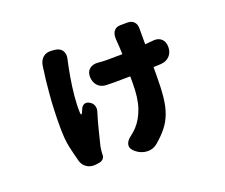

<svg xmlns="http://www.w3.org/2000/svg" viewBox="-115 -794 1230 1051"><g transform="rotate(-20 500.0 -268.0)"><path d="M288 -614Q320 -611 333 -590.5Q346 -570 338 -539Q338 -539 336 -531Q328 -495 319 -443Q310 -391 305 -337.5Q300 -284 302 -242Q303 -232 306 -232Q309 -232 313 -240Q315 -246 318 -251.5Q321 -257 322 -261Q330 -277 343.5 -281Q357 -285 373 -275Q388 -266 393.5 -250.5Q399 -235 394 -218Q378 -166 366 -117.5Q354 -69 345 -33Q343 -23 341.5 -10.5Q340 2 340 7V12Q341 28 331.5 38.5Q322 49 305 51L282 54Q256 56 235 42.5Q214 29 206 4Q194 -40 183.5 -86.5Q173 -133 173 -207Q173 -309 180.5 -396.5Q188 -484 197 -543Q197 -543 197.5 -546.5Q198 -550 198 -551Q202 -583 221.5 -600.5Q241 -618 273 -615ZM421 -407Q420 -437 438.5 -453Q457 -469 487 -467Q492 -466 511 -465Q530 -464 541 -464L630 -465Q629 -489 628 -511Q627 -533 625 -552Q625 -564 625 -561Q625 -558 625 -560Q624 -586 637 -602Q650 -618 676 -618H715Q740 -618 753.5 -603Q767 -588 766 -563Q766 -562 766 -561Q766 -560 766 -556V-473L811 -477Q842 -481 861 -464.5Q880 -448 880 -416Q880 -385 861 -364.5Q842 -344 810 -342L766 -340V-295Q766 -220 760.5 -167Q755 -114 740.5 -75Q726 -36 701 -4Q676 28 637 61Q611 83 577 81.5Q543 80 515 58Q488 37 490.5 14.5Q493 -8 520 -28Q524 -31 537 -42Q550 -53 556 -60Q591 -98 610 -153.5Q629 -209 629 -296V-336L537 -335Q528 -335 511 -335.5Q494 -336 489 -336Q459 -337 440.5 -356.5Q422 -376 421 -407Z"/></g></svg>

Font: Chiron GoRound TC H
Style: Regular
Weight: 900
Designer: Ryoko NISHIZUKA 西塚涼子 (kana, bopomofo & ideographs); Paul D. Hunt (Latin, Greek & Cyrillic); Sandoll Communications 산돌커뮤니
Foundry: Adobe
Version: Version 1.000;hotconv 1.1.1;makeotfexe 2.6.0